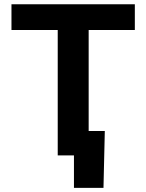

<svg xmlns="http://www.w3.org/2000/svg" viewBox="-20 -748 704 924"><path d="M35.2 -603.5V-727.5H628.9V-603.5H406.7V0H257.8V-603.5ZM335.9 156.2V0H293.9V-117.7H484.4L478 156.2Z"/></svg>

Font: Inter 16pt
Style: Bold
Weight: 700
Version: Version 4.001;git-66647c0bb